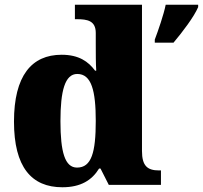

<svg xmlns="http://www.w3.org/2000/svg" viewBox="-20 -780 856 810"><path d="M243 10C321 10 368 -20 398 -69H404L439 0H659V-61H651C602 -61 579 -80 579 -143V-760H296V-699H304C348 -699 384 -693 384 -641V-596C384 -557 384 -512 386 -482H381C353 -520 313 -549 240 -549C113 -549 39 -460 39 -267C39 -75 113 10 243 10ZM633 -613V-600H712C749 -644 798 -708 816 -750V-760H679C671 -719 647 -650 633 -613ZM305 -73C254 -73 235 -138 235 -269C235 -397 254 -468 306 -468C366 -468 384 -397 384 -270C384 -137 366 -73 305 -73Z"/></svg>

Font: Noto Serif Georgian Black
Style: Regular
Weight: 900
Designer: Monotype Design Team, Akaki Razmadze
Foundry: Google LLC
Version: Version 2.003